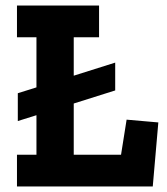

<svg xmlns="http://www.w3.org/2000/svg" viewBox="-20 -670 600 690"><path d="M529 0 549 -230 435 -240 415 -114H245V-298L394 -345V-445L245 -398V-536H336V-650H41V-536H111V-356L44 -335V-235L111 -256V-114H41V0Z"/></svg>

Font: Zilla Slab Bold
Style: Regular
Weight: 700
Designer: Typotheque.com
Foundry: Typotheque type foundry
Version: Version 1.3; 2018